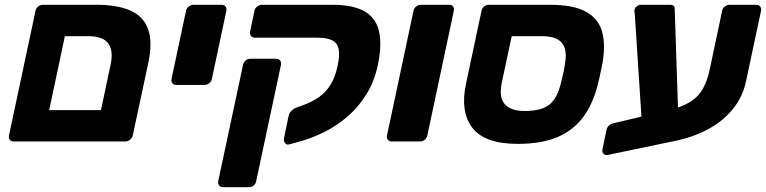

<svg xmlns="http://www.w3.org/2000/svg" viewBox="-20 -591 3199 802"><path d="M37 0Q26.4 0 20.9 -7.2Q15.5 -14.5 17.5 -25.1L128.3 -545.9Q130.3 -556.5 139.3 -563.8Q148.4 -571 159 -571H382.9Q471 -571 525.4 -546.6Q579.9 -522.1 598.9 -468.6Q618 -415 599.1 -326.4L534.7 -25.7Q532.7 -15.7 523.7 -7.9Q514.6 0 503.4 0ZM185.5 -131.1H401.8L442.1 -321.4Q454.3 -378.9 432.3 -409.4Q410.3 -439.9 349.2 -439.9H250.9Z M716 -236.2Q705.4 -236.2 699.9 -243.5Q694.5 -250.7 696.5 -261.4L757 -545.9Q759 -556.5 768.1 -563.8Q777.1 -571 787.8 -571H906Q916.6 -571 922.1 -563.8Q927.5 -556.5 925.5 -545.9L865 -261.4Q863 -250.7 853.9 -243.5Q844.9 -236.2 834.2 -236.2Z M912 191Q901.4 191 895.6 183.8Q889.9 176.5 891.5 165.9L995.3 -320.5Q997.3 -331.1 1006 -338.4Q1014.8 -345.6 1025.4 -345.6H1133.6Q1144.2 -345.6 1150 -338.4Q1155.7 -331.1 1153.7 -320.5L1050 165.9Q1048.4 176.5 1039.6 183.8Q1030.9 191 1020.2 191ZM1187.1 12.4Q1176.5 14.7 1170.3 6.1Q1164.1 -2.6 1166.1 -13.2L1186.1 -109.5Q1188.7 -119.4 1197.6 -128.4Q1206.4 -137.4 1217.7 -141.4L1252.7 -154.2Q1283.6 -166 1311.1 -184.6Q1338.5 -203.1 1359 -234.3Q1379.5 -265.5 1389.9 -314.6Q1399.6 -358 1395 -384Q1390.4 -410 1368.9 -421.8Q1347.5 -433.6 1305.2 -433.6H1044.1Q1034.1 -433.6 1028.4 -440.9Q1022.6 -448.1 1024.6 -458.8L1043.3 -547.1Q1045.3 -557.1 1054.6 -564.1Q1064 -571 1074 -571H1368.2Q1457.7 -571 1505 -542.3Q1552.2 -513.5 1563.9 -457.4Q1575.5 -401.3 1558.2 -318.9Q1543.9 -251.4 1511 -198.1Q1478.1 -144.7 1433.1 -105.6Q1388.1 -66.4 1335.9 -40.1Q1283.6 -13.9 1230.2 0.5Z M1616 0Q1605.4 0 1599.9 -7.2Q1594.5 -14.5 1596.5 -25.1L1707.3 -545.9Q1709.3 -556.5 1718.3 -563.8Q1727.4 -571 1738 -571H1856.2Q1866.9 -571 1872.3 -563.8Q1877.7 -556.5 1875.7 -545.9L1765 -25.1Q1763 -14.5 1753.9 -7.2Q1744.9 0 1734.2 0Z M2142.4 10Q2004.9 10 1953.2 -57Q1901.5 -124 1926.5 -240.9L1991.3 -545.9Q1993.3 -556.5 2002.3 -563.8Q2011.4 -571 2022 -571H2276.4Q2375.7 -571 2427.8 -541.9Q2479.9 -512.8 2494.9 -458.9Q2509.9 -405 2497.1 -330.1Q2495.5 -320.1 2491.4 -301.3Q2487.4 -282.5 2483.3 -263.6Q2479.2 -244.6 2476.2 -234.6Q2457 -158.9 2417.4 -103.9Q2377.9 -48.9 2311.1 -19.4Q2244.2 10 2142.4 10ZM2170.6 -127.4Q2241.9 -127.4 2274.6 -153.8Q2307.4 -180.2 2321.9 -239.6Q2324.9 -249.6 2328.4 -266.2Q2332 -282.9 2335.6 -299Q2339.1 -315.1 2340.1 -325.1Q2350.3 -382.6 2327.6 -411.3Q2304.9 -439.9 2242.8 -439.9H2117.4L2075.6 -243.4Q2063.5 -184 2088.6 -155.7Q2113.7 -127.4 2170.6 -127.4Z M2518.9 56.2Q2507.9 58.4 2501.1 51.4Q2494.4 44.4 2496.4 33.8L2513.4 -48.6Q2515.4 -58.9 2523.3 -66.2Q2531.2 -73.6 2541.5 -76L2773 -130.7Q2831.6 -144.9 2865.6 -167.1Q2899.6 -189.4 2917.2 -222.4Q2934.9 -255.4 2944.3 -299.6L2996.6 -546.5Q2998.6 -557.1 3007.7 -564.1Q3016.8 -571 3027.4 -571H3139.4Q3150 -571 3155.4 -563.8Q3160.9 -556.5 3158.9 -545.9L3096.2 -251.5Q3082.4 -185.9 3040.6 -134.7Q2998.9 -83.5 2933.7 -49.1Q2868.5 -14.8 2783.2 1ZM2664.6 -24 2631.6 -531Q2630.6 -539 2630.1 -543Q2629.6 -547 2630.6 -551Q2632.6 -559 2640.1 -565Q2647.6 -571 2655.6 -571H2779.2Q2798.2 -571 2798.2 -556L2815.2 -47Z"/></svg>

Font: Rubik Light
Style: Italic
Weight: 300
Italic angle: -12°
Designer: Hubert and Fischer
Foundry: Hubert and Fischer
Version: Version 2.300;gftools[0.9.30]